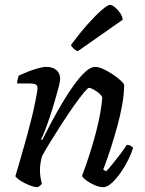

<svg xmlns="http://www.w3.org/2000/svg" viewBox="-20 -778 601 798"><path d="M135 0Q125 0 110.5 -5Q96 -10 81.5 -17.5Q67 -25 56.5 -33Q46 -41 44 -46Q49 -62 58.5 -95Q68 -128 81 -173.5Q94 -219 107 -270Q115 -300 121.5 -330.5Q128 -361 132 -383Q136 -405 136 -411Q136 -423 128 -427Q120 -431 106 -431H51Q51 -439 53.5 -448.5Q56 -458 58 -464Q73 -471 94.5 -479.5Q116 -488 137.5 -494Q159 -500 172 -500Q200 -500 215 -486.5Q230 -473 230 -449Q230 -440 223.5 -415Q217 -390 207.5 -357.5Q198 -325 187 -292Q176 -259 166 -233.5Q156 -208 151 -199L155 -195Q172 -229 193.5 -269.5Q215 -310 239 -350.5Q263 -391 287.5 -425Q312 -459 334.5 -479.5Q357 -500 375 -500Q390 -500 409.5 -491Q429 -482 448.5 -469Q468 -456 481.5 -443.5Q495 -431 496 -425Q496 -388 488 -343Q480 -298 467.5 -253Q455 -208 442.5 -169Q430 -130 420.5 -104Q411 -78 409 -73L421 -66Q431 -76 447 -95.5Q463 -115 480 -137.5Q497 -160 507 -176Q517 -176 524 -171.5Q531 -167 533 -163Q527 -142 513.5 -114.5Q500 -87 481.5 -60.5Q463 -34 444 -17Q425 0 409 0Q393 0 373.5 -8.5Q354 -17 339 -28Q324 -39 321 -47Q326 -60 338.5 -95.5Q351 -131 365.5 -179.5Q380 -228 391 -279Q402 -330 405 -374Q400 -384 389 -392.5Q378 -401 367 -407Q356 -413 350 -413Q345 -413 328 -392.5Q311 -372 288 -339.5Q265 -307 240 -268.5Q215 -230 192.5 -193.5Q170 -157 155 -130Q151 -116 148.5 -100.5Q146 -85 146 -71Q146 -57 148 -43.5Q150 -30 154 -15Q153 -12 148 -7.5Q143 -3 135 0ZM303 -565Q295 -568 286 -576Q277 -584 275 -591Q311 -640 344.5 -677.5Q378 -715 403 -736.5Q428 -758 437 -758Q445 -758 457 -748.5Q469 -739 479 -724.5Q489 -710 490 -696Z"/></svg>

Font: Texturina Medium 12pt Medium
Style: Italic
Weight: 500
Italic angle: -11°
Version: Version 1.002